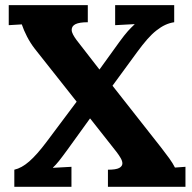

<svg xmlns="http://www.w3.org/2000/svg" viewBox="-20 -720 739 740"><path d="M318.4 -634.3Q286.1 -634.3 271.2 -627Q256.3 -619.6 256.3 -605Q256.3 -596.7 261.5 -586.9Q266.6 -577.1 274.9 -565.9L362.8 -452.6H363.8L439.9 -558.1Q450.2 -572.3 458.3 -582.5Q466.3 -592.8 473.1 -600.3Q480 -607.9 486.1 -614Q492.2 -620.1 498.5 -626V-627L423.8 -623V-700.2H651.4V-634.3Q633.8 -631.8 616.9 -624Q600.1 -616.2 582.8 -602.5Q565.4 -588.9 547.6 -568.6Q529.8 -548.3 509.8 -521L413.6 -389.6L602.1 -149.9Q619.1 -127.9 632.6 -109.4Q646 -90.8 654.3 -74.2L694.8 -77.1V0H396V-65.9Q426.8 -65.9 439.2 -72.5Q451.7 -79.1 451.7 -90.3Q451.7 -99.1 445.3 -110.4Q439 -121.6 429.2 -134.3L327.6 -263.2H326.7L239.3 -142.1Q229 -127.9 221.2 -117.7Q213.4 -107.4 207.3 -99.6Q201.2 -91.8 195.6 -85.9Q189.9 -80.1 184.1 -74.2V-73.2L255.4 -77.1V0H35.2V-65.9Q63.5 -72.3 92.8 -97.9Q122.1 -123.5 159.2 -172.9L275.4 -328.1L114.3 -531.7Q97.2 -553.7 84.2 -578.9Q71.3 -604 64 -626L13.7 -623V-700.2H318.4Z"/></svg>

Font: DimaBanoo
Style: Bold
Weight: 800
Designer: R.Balvardi
Foundry: R.Balvardi
Version: Version 1.0.0-alpha3